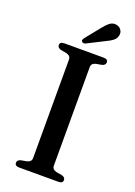

<svg xmlns="http://www.w3.org/2000/svg" viewBox="-166 -952 715 1017"><g transform="rotate(20 191.5 -444.0)"><path d="M250 -72Q250 -51 274.5 -45L307.5 -39Q326.5 -33.5 326.5 -18.5Q326.5 0 302 0H81Q56 0 56 -18.5Q56 -33.5 75.5 -39L108 -45Q133 -51 133 -72V-628Q133 -649 108 -655L75.5 -661Q56 -666.5 56 -681.5Q56 -700 81 -700H302Q326.5 -700 326.5 -681.5Q326.5 -666.5 307.5 -661L274.5 -655Q250 -649 250 -628ZM235.5 -843Q253.5 -866 270.2 -878.5Q287 -891 308 -886.5Q326.5 -882.5 335 -867.8Q343.5 -853 339.5 -838.5Q335.5 -820 321 -808.5Q306.5 -797 284 -787L187.5 -738Q173.5 -732 166 -740.5Q161.5 -745 163.5 -750.2Q165.5 -755.5 169 -760.5Z"/></g></svg>

Font: Fraunces 9pt S000
Style: Regular
Weight: 400
Version: Version 1.000; ttfautohint (v1.8.3)